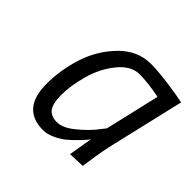

<svg xmlns="http://www.w3.org/2000/svg" viewBox="-132 -655 810 810"><g transform="rotate(45 273.0 -250.0)"><path d="M217 10Q89 10 89 -139Q89 -222 115.5 -304.5Q142 -387 202 -448.5Q262 -510 341 -510Q402 -510 508 -492L546 -485L470 -160Q456 -104 446 -28L442 -2L369 1Q383 -85 387 -106Q382 -97 357.5 -71.5Q333 -46 314 -30.5Q295 -15 268 -2.5Q241 10 217 10ZM459 -431Q389 -445 338.5 -445Q288 -445 246 -393.5Q204 -342 185 -273.5Q166 -205 166 -151Q166 -97 183 -76Q200 -55 234 -55Q268 -55 308.5 -87.5Q349 -120 376 -153L402 -186Z"/></g></svg>

Font: Titillium Web
Style: Italic
Weight: 400
Italic angle: -13°
Version: Version 1.002;PS 57.000;hotconv 1.0.70;makeotf.lib2.5.55311